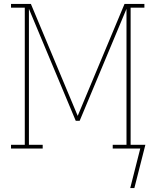

<svg xmlns="http://www.w3.org/2000/svg" viewBox="-20 -755 790 976"><path d="M642 201 693 0H553V-19H623V-710L385 -141H365L127 -710V-19H197V0H36V-19H106V-716H36V-735H137L375 -166L613 -735H714V-716H644V-19H719L663 201Z"/></svg>

Font: Iosevka Etoile Thin
Style: Regular
Weight: 100
Designer: Belleve Invis
Foundry: Belleve Invis
Version: Version 22.1.2; ttfautohint (v1.8.4)